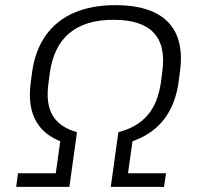

<svg xmlns="http://www.w3.org/2000/svg" viewBox="-20 -727 777 747"><path d="M272 -161Q208 -173 166 -204Q124 -235 107 -286Q90 -337 100 -409L105 -447Q117 -532 158.5 -590Q200 -648 268.5 -677.5Q337 -707 429 -707Q523 -707 583 -677.5Q643 -648 667.5 -590Q692 -532 680 -447L675 -409Q665 -337 634 -286Q603 -235 552 -204Q501 -173 433 -161L441 -213Q512 -231 553 -277.5Q594 -324 606 -406L611 -445Q626 -548 578.5 -599Q531 -650 422 -650Q313 -650 251 -599Q189 -548 174 -445L169 -406Q157 -324 185 -277.5Q213 -231 279 -213ZM50 -53H197L219 -209H279L250 0H43ZM440 -209H500L478 -53H626L618 0H411Z"/></svg>

Font: Pathway Extreme 28pt Light
Style: Italic
Weight: 300
Italic angle: -8°
Designer: Eduardo Rodriguez Tunni
Foundry: Eduardo Rodriguez Tunni
Version: Version 1.001;gftools[0.9.26]